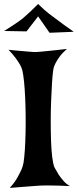

<svg xmlns="http://www.w3.org/2000/svg" viewBox="-32 -916 380 938"><path d="M9.8 -672.9Q43 -668.9 65.9 -667.5Q88.9 -666 103.5 -664.1Q121.1 -662.1 130.9 -662.1Q141.6 -661.1 163.1 -663.1Q181.6 -665 213.4 -668Q245.1 -670.9 294.9 -676.8Q272.5 -657.2 259.3 -639.2Q246.1 -621.1 239.3 -607.4Q230.5 -590.8 228.5 -576.2Q224.6 -552.7 222.2 -512.2Q219.7 -471.7 217.8 -423.8Q215.8 -376 215.8 -325.2Q215.8 -274.4 217.3 -229Q218.8 -183.6 223.1 -148.4Q227.5 -113.3 234.4 -97.7Q244.1 -80.1 254.9 -62.5Q264.6 -47.9 278.3 -32.2Q292 -16.6 309.6 -6.8Q252 -9.8 217.8 -9.8H182.6Q167 -9.8 142.6 -7.8Q122.1 -5.9 90.8 -3.9Q59.6 -2 15.6 2Q38.1 -22.5 50.8 -44.9Q63.5 -67.4 71.3 -84Q80.1 -103.5 83 -121.1Q86.9 -146.5 89.4 -184.1Q91.8 -221.7 92.8 -265.1Q93.8 -308.6 93.3 -354Q92.8 -399.4 90.8 -441.4Q88.9 -483.4 85.4 -517.6Q82 -551.8 77.1 -572.3Q74.2 -585 65.4 -600.6Q57.6 -614.3 44.4 -632.3Q31.2 -650.4 9.8 -672.9ZM-11.7 -764.6Q14.6 -781.2 31.7 -792.5Q48.8 -803.7 59.6 -811.5Q71.3 -820.3 78.1 -825.2Q84 -830.1 94.7 -839.8Q103.5 -847.7 118.2 -861.3Q132.8 -875 154.3 -896.5Q188.5 -863.3 208 -848.6Q218.8 -839.8 227.5 -834Q236.3 -828.1 250 -817.4Q261.7 -808.6 280.8 -794.4Q299.8 -780.3 328.1 -760.7L210 -755.9L154.3 -835.9L97.7 -762.7Z"/></svg>

Font: Irish Grover
Style: Regular
Weight: 400
Designer: Squid
Foundry: Font Diner, Inc DBA Sideshow
Version: Version 1.001